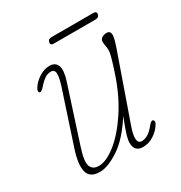

<svg xmlns="http://www.w3.org/2000/svg" viewBox="-132 -618 679 721"><g transform="rotate(-30 207.5 -257.0)"><path d="M367 -60Q373.5 -54.5 366 -42Q353 -21 331.2 -6.8Q309.5 7.5 284.5 7.5Q247 7.5 247 -31Q247 -44 252.5 -63Q258 -82 277 -131Q230 -57 181 -24.8Q132 7.5 97 7.5Q54.5 7.5 45.8 -24Q37 -55.5 57 -116.5L130.5 -340Q142.5 -376.5 141.5 -393.8Q140.5 -411 124 -411Q111 -411 98.5 -403.2Q86 -395.5 69.5 -376.5Q55.5 -360.5 49 -365Q45.5 -367.5 46.2 -373Q47 -378.5 50.5 -384Q62.5 -403.5 85 -418Q107.5 -432.5 130.5 -432.5Q156 -432.5 163.8 -412Q171.5 -391.5 158.5 -351L80.5 -110Q62.5 -55 70.5 -34.5Q78.5 -14 104.5 -14Q136.5 -14 178.8 -47Q221 -80 262.2 -142Q303.5 -204 331.5 -290Q345.5 -333 349.2 -348.5Q353 -364 353 -372Q353 -384 351 -392.5Q349 -401 349 -410.5Q349 -421 358 -426.8Q367 -432.5 379 -432.5Q393 -432.5 394.8 -418.5Q396.5 -404.5 382.5 -364.5L284.5 -85Q259.5 -14 291 -14Q303.5 -14 317.2 -21.8Q331 -29.5 349.5 -52.5Q360.5 -65.5 367 -60ZM174.5 -509.5Q177 -522 192 -522H372Q388 -522 385.5 -509.5Q383 -496.5 368 -496.5H187.5Q172 -496.5 174.5 -509.5Z"/></g></svg>

Font: Fraunces144ptSuperSoftThinItalic
Style: Italic
Weight: 100
Italic angle: -16°
Version: Version 1.000;[0bf87f6ff]